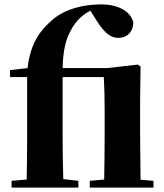

<svg xmlns="http://www.w3.org/2000/svg" viewBox="-20 -857 750 877"><path d="M454 0H681V-31L622 -36L620 -238V-393L622 -553L610 -562L469 -546H266C268 -630 282 -681 304 -719C326 -762 360 -792 393 -808L420 -765C455 -709 484 -684 520 -684C563 -684 588 -714 589 -753C578 -808 514 -837 444 -837C357 -837 276 -815 220 -767C167 -721 119 -664 106 -546L26 -537V-505H104V-238C104 -171 103 -104 102 -37L33 -31V0H338V-31L269 -39C267 -105 266 -172 266 -238V-505H454C457 -455 458 -417 458 -348V-238C458 -182 457 -96 456 -37L390 -31V0Z"/></svg>

Font: Noto Serif CJK HK Black
Style: Regular
Weight: 900
Designer: Ryoko NISHIZUKA 西塚涼子 (kana & ideographs); Frank Grießhammer (Latin, Greek & Cyrillic); Wenlong ZHANG 张文龙 (bopomofo); San
Foundry: Adobe
Version: Version 2.001;hotconv 1.1.0;makeotfexe 2.6.0